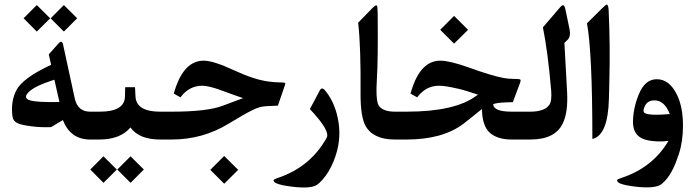

<svg xmlns="http://www.w3.org/2000/svg" viewBox="-20 -609 3029 838"><path d="M198.7 -529.3V-528.8L140.6 -471.2L83 -529.3L140.6 -586.9L198.7 -529.3ZM201.2 -529.3 258.8 -586.9 316.9 -529.3 258.8 -471.2 201.2 -528.8ZM381.3 0H373.5Q287.6 0 254.4 -85L203.1 -54.2Q158.2 -52.2 114.7 -58.1Q69.3 -64 53.7 -72.8Q37.1 -82 34.7 -99.1Q25.4 -166.5 52.2 -216.3Q79.6 -268.6 203.1 -326.2L192.9 -371.6L234.9 -418.9Q250.5 -436.5 255.4 -414.1L306.2 -179.7Q318.8 -121.6 373.5 -121.6H381.3Q402.8 -121.6 402.8 -79.6V-41.5Q403.3 0 381.3 0ZM217.3 -261.2Q130.9 -233.4 105.5 -207.5Q86.4 -188.5 97.7 -177.7Q112.3 -164.1 191.4 -163.6Q217.3 -163.1 239.3 -164.1Z M687 0H679.2Q586.9 0 549.3 -52.7Q505.4 0 412.6 0H378.4Q349.1 0 349.1 -41V-80.1Q349.1 -121.6 378.4 -121.6H415Q523.4 -121.6 525.4 -187L526.4 -228.5H569.3L571.3 -188.5Q574.7 -121.6 678.7 -121.6H687Q709 -121.6 709 -79.6V-41.5Q709 0 687 0ZM489.7 130.9V131.3L431.6 189L374 130.9L431.6 73.2L489.7 130.9ZM492.2 130.9 549.8 73.2 607.9 130.9 549.8 189 492.2 131.3Z M958.5 71.8 1019.5 132.3 958.5 192.9 897.9 132.3ZM682.6 -121.6H729Q884.3 -121.6 952.1 -147.5L1041 -180.7Q1002.9 -193.4 946.8 -214.4Q890.6 -234.9 862.8 -234.9Q807.6 -234.4 771.5 -189L767.6 -184.1L738.3 -200.7L743.7 -217.8Q784.2 -344.7 869.6 -344.2Q912.1 -343.8 1000.5 -302.7Q1088.4 -261.7 1150.4 -253.4Q1178.7 -249.5 1196.3 -249.5Q1219.2 -249.5 1224.1 -247.1Q1226.6 -246.1 1223.1 -235.8L1192.9 -147.9Q1135.3 -146.5 1116.7 -142.1Q1098.6 -137.2 1080.6 -127.9Q1044.4 -109.9 978 -69.3Q864.7 0 729 0H682.6Q653.3 0 653.3 -41V-80.1Q653.3 -121.6 682.6 -121.6Z M1436 94.7Q1417 142.1 1387.2 175.8Q1373 191.9 1360.8 199.2Q1329.6 217.3 1234.9 203.1Q1187.5 195.8 1177.7 185.5Q1172.9 180.2 1174.3 176.8Q1175.8 173.3 1191.4 168Q1334.5 120.6 1405.8 -7.8Q1422.4 -38.1 1332.5 -132.8L1376 -214.8Q1385.3 -231.9 1400.9 -211.9Q1445.8 -155.8 1458 -72.3Q1470.2 11.7 1436 94.7Z M1711.9 0H1704.1Q1608.9 0 1575.7 -59.1Q1553.2 -99.1 1553.7 -200.7Q1555.2 -406.2 1543.5 -506.8L1543 -509.8L1604.5 -572.8Q1619.1 -587.9 1624 -585.4Q1627.9 -583.5 1628.4 -553.2Q1630.4 -346.2 1625 -267.1Q1619.1 -170.9 1632.8 -148.9Q1649.9 -121.6 1704.1 -121.6H1711.9Q1733.4 -121.6 1733.4 -79.6V-41.5Q1733.4 0 1711.9 0Z M1961.9 -539.6 2022.9 -479 1961.9 -418.5 1901.4 -479ZM2290 0H2213.9Q2150.9 0 2117.7 -29.8Q2084.5 -59.6 2083.5 -133.3Q2035.2 -93.8 2003.4 -69.3Q1912.1 0 1754.4 0H1708Q1678.7 0 1678.7 -41V-80.1Q1678.7 -121.6 1708 -121.6H1754.4Q1966.8 -121.6 2059.6 -191.4L2066.4 -195.8Q2010.7 -214.8 1980 -221.7Q1923.3 -234.9 1896 -234.9Q1840.8 -234.4 1804.7 -189L1800.8 -184.1L1771.5 -200.7L1776.9 -217.8Q1816.9 -344.7 1902.3 -344.2Q1943.8 -343.8 2025.9 -314.5Q2124.5 -278.8 2175.8 -269Q2195.3 -265.1 2221.7 -264.6Q2244.1 -264.6 2249.5 -262.7Q2255.4 -260.7 2248.5 -243.7L2218.3 -163.1Q2160.6 -162.1 2142.1 -157.2Q2137.7 -156.2 2132.8 -154.8Q2132.8 -121.6 2213.9 -121.6H2290Q2311.5 -121.6 2312 -79.6V-41.5Q2311.5 0 2290 0Z M2285.2 -121.6H2293.9Q2356.9 -121.6 2377.4 -151.4Q2389.2 -168 2385.7 -213.4Q2371.1 -383.3 2349.6 -489.7L2423.8 -576.2Q2435.1 -589.4 2439.9 -585.4Q2444.8 -583 2448.2 -565.9L2465.8 -481.9Q2472.2 -450.2 2457.5 -435.5L2443.4 -421.9L2455.1 -208Q2460 -117.2 2435.5 -68.8Q2401.9 0 2293.9 0H2285.2Q2256.8 0 2256.8 -41V-80.1Q2256.8 -121.6 2285.2 -121.6Z M2636.7 -559.1Q2643.6 -410.2 2639.6 -257.8L2637.7 -178.7Q2633.8 -18.1 2565.4 -2.4V-8.8Q2565.4 -377 2542 -507.3L2607.4 -572.3Q2626.5 -591.3 2629.4 -588.9Q2636.2 -585 2636.7 -559.1Z M2942.4 64.9Q2918.9 138.2 2886.7 175.8Q2870.6 193.8 2859.9 199.2Q2825.2 216.3 2734.4 203.1Q2686 195.8 2676.8 185.5Q2671.9 180.2 2673.8 176.3Q2675.3 173.3 2690.9 168Q2828.6 123 2897.5 5.9Q2873 9.3 2850.1 8.3Q2793 5.9 2769.5 -12.7Q2742.2 -33.7 2742.7 -79.1Q2743.7 -137.7 2768.1 -197.3Q2794.9 -262.7 2845.2 -263.2Q2901.9 -264.2 2935.5 -193.8Q2960.9 -140.6 2960.9 -60.1Q2960.9 9.3 2942.4 64.9ZM2836.4 -170.9Q2805.2 -170.9 2793.5 -144Q2786.1 -127 2790 -120.1Q2798.8 -102.1 2903.3 -111.3Q2880.4 -170.9 2836.4 -170.9Z"/></svg>

Font: Parastoo Print
Style: Print-Bold
Weight: 700
Foundry: Saber Rastikerdar (saber.rastikerdar@gmail.com)
Version: Version 1.0.0-alpha3